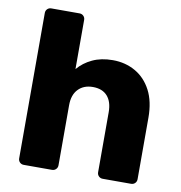

<svg xmlns="http://www.w3.org/2000/svg" viewBox="-80 -784 810 858"><g transform="rotate(10 325.0 -355.0)"><path d="M84 0Q73.4 0 66.1 -7.2Q58.9 -14.5 58.9 -25.1V-684.9Q58.9 -695.5 66.1 -702.8Q73.4 -710 84 -710H212.2Q222.9 -710 230.1 -702.8Q237.4 -695.5 237.4 -684.9V-461.6Q263.7 -492.9 303.2 -511.4Q342.6 -530 395.4 -530Q452.7 -530 498.2 -503.9Q543.7 -477.9 570 -427.7Q596.2 -377.5 596.2 -304.1V-25.1Q596.2 -14.5 589 -7.2Q581.7 0 571.1 0H442.3Q431.6 0 424.4 -7.2Q417.1 -14.5 417.1 -25.1V-297.9Q417.1 -344.8 394.4 -370.6Q371.6 -396.4 328.5 -396.4Q286.9 -396.4 262.1 -370.6Q237.4 -344.8 237.4 -297.9V-25.1Q237.4 -14.5 230.1 -7.2Q222.9 0 212.2 0Z"/></g></svg>

Font: Rubik Light
Style: Regular
Weight: 300
Designer: Hubert and Fischer
Foundry: Hubert and Fischer
Version: Version 2.300;gftools[0.9.30]